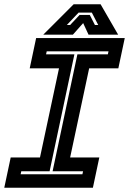

<svg xmlns="http://www.w3.org/2000/svg" viewBox="-37 -878 604 898"><path d="M-17 0 13 -141.5H150L239 -558.5H102L132 -700H546.5L516.5 -558.5H380L291 -141.5H427.5L397.5 0ZM59.5 -63H348.5L351.5 -77H209L325 -624H467.5L470.5 -638H181.5L178.5 -624H311L195 -77H62.5ZM307.5 -858H433.5L515.5 -716H377L352 -770L304 -716H165.5ZM330.5 -819 275.5 -761H291L335 -808H383L407 -761H422.5L392.5 -819Z"/></svg>

Font: Tourney Thin
Style: Italic
Weight: 100
Italic angle: -12°
Designer: Tyler Finck
Foundry: Etcetera Type Co
Version: Version 1.015